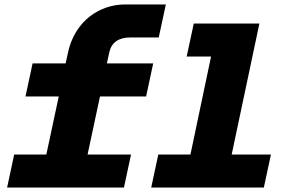

<svg xmlns="http://www.w3.org/2000/svg" viewBox="-20 -846 1340 866"><path d="M548 -826H728L696 -677H568Q488 -677 473 -610L462 -560H671L639 -411H431L375 -149H571L539 0H12L44 -149H189L245 -411H95L127 -560H276L287 -610Q301 -674 337.5 -723Q374 -772 428.5 -799Q483 -826 548 -826ZM694 -149H839L932 -591H822L854 -740H1150L1025 -149H1202L1170 0H662Z"/></svg>

Font: Azeret Mono ExtraBold
Style: Italic
Weight: 800
Italic angle: -12°
Designer: Martin Vácha
Foundry: Displaay
Version: Version 1.000; Glyphs 3.0.3, build 3074